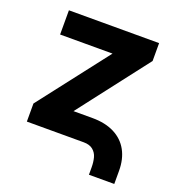

<svg xmlns="http://www.w3.org/2000/svg" viewBox="-122 -629 788 856"><g transform="rotate(20 272.0 -201.0)"><path d="M322.8 0H53.3V-85.8L308.5 -415.5H59.8V-530.4H487.7V-445.6L232.7 -114.9H322.8Q383.8 -114.9 426.8 -93.1Q469.9 -71.2 492.3 -30.5Q514.6 10.2 514.6 65.9V128H394.4V93.2Q394.4 67.9 388.9 47.3Q383.4 26.7 367.3 13.3Q351.2 0 322.8 0Z"/></g></svg>

Font: Pretendard Variable
Style: Regular
Weight: 400
Designer: Base glyphs from Inter by Rasmus Andersson; Hangul glyphs from Noto Sans CJK(Source Han Sans) by Jang Soo-young and Kang
Foundry: Kil Hyung-jin
Version: Version 1.100;FEAKit 1.0